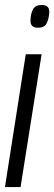

<svg xmlns="http://www.w3.org/2000/svg" viewBox="-24 -755 219 775"><path d="M145 -735Q159 -735 167 -728.5Q175 -722 175 -705Q173 -677 164 -660Q155 -643 129 -643Q98 -643 99 -673Q100 -701 109.5 -718Q119 -735 145 -735ZM-4 0 80 -536H144L59 0Z"/></svg>

Font: Georama ExtraCondensed
Style: Italic
Weight: 400
Width: 2
Italic angle: -9°
Designer: Jean-Baptiste Levee
Foundry: Production Type
Version: Version 1.000